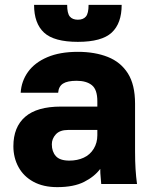

<svg xmlns="http://www.w3.org/2000/svg" viewBox="-20 -756 620 789"><path d="M215 13Q158 13 117.5 -9Q77 -31 56 -69.5Q35 -108 35 -155Q35 -234 83.5 -276Q132 -318 230 -318H380V-340Q380 -388 357.5 -406Q335 -424 295 -424Q257 -424 239 -412.5Q221 -401 219 -375H65Q68 -423 95.5 -461Q123 -499 174.5 -521Q226 -543 300 -543Q370 -543 423 -522Q476 -501 505.5 -454.5Q535 -408 535 -330V-135Q535 -93 537 -61.5Q539 -30 543 0H396Q395 -17 393.5 -30Q392 -43 392 -62Q368 -30 325.5 -8.5Q283 13 215 13ZM265 -96Q298 -96 324 -108Q350 -120 365 -144.5Q380 -169 380 -200V-222H260Q226 -222 209.5 -204Q193 -186 193 -163Q193 -133 209.5 -114.5Q226 -96 265 -96ZM300 -584Q202 -584 161 -622Q120 -660 120 -736H256Q256 -701 267 -688Q278 -675 300 -675Q322 -675 333 -688Q344 -701 344 -736H480Q480 -660 439 -622Q398 -584 300 -584Z"/></svg>

Font: Golos Text
Style: Bold
Weight: 700
Designer: A.Korolkova, Vitaly Kuzmin
Foundry: ParaType Ltd
Version: Version 2.004